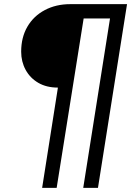

<svg xmlns="http://www.w3.org/2000/svg" viewBox="-20 -725 647 925"><path d="M183 180 259 -303Q204 -303 164.5 -326Q125 -349 103.5 -388.5Q82 -428 82 -476Q82 -545 112 -596.5Q142 -648 196 -676.5Q250 -705 318 -705H592L452 180H381L510 -636H383L253 180Z"/></svg>

Font: Mulish ExtraLight Medium
Style: Italic
Weight: 500
Italic angle: -9°
Version: Version 3.603